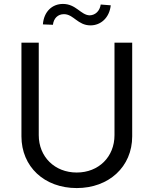

<svg xmlns="http://www.w3.org/2000/svg" viewBox="-20 -945 780 976"><path d="M562 -728V-258C562 -148 482 -68 370 -68C258 -68 177 -148 177 -258V-728H89V-252C89 -98 205 11 370 11C533 11 652 -97 652 -252V-728ZM198 -821 249 -819C253 -852 274 -873 305 -873C354 -873 375 -816 440 -816C492 -816 536 -854 543 -918L492 -922C487 -889 465 -868 436 -867C391 -868 367 -925 300 -925C245 -925 203 -886 198 -821Z"/></svg>

Font: Wafeq
Style: Regular
Weight: 400
Designer: Rasmus Andersson & Azza Alameddine
Foundry: Google & TypeTogether
Version: Version 3.000;FEAKit 1.0